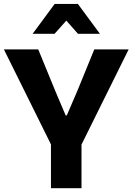

<svg xmlns="http://www.w3.org/2000/svg" viewBox="-20 -986 694 1006"><path d="M247 0V-229.5L0.5 -727H180.5L269 -511L324 -381.5H330L385.5 -510.5L474 -727H654L407 -228.5V0ZM151 -809 266.5 -965.5H388L503.5 -809H388.5L327.5 -878L266 -809Z"/></svg>

Font: Spline Sans
Style: Bold
Weight: 700
Designer: Eben Sorkin, Mirko Velimirovic
Foundry: Sorkin Type
Version: Version 1.000; ttfautohint (v1.8.3)